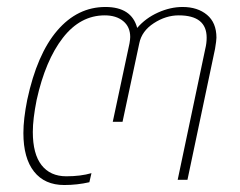

<svg xmlns="http://www.w3.org/2000/svg" viewBox="-20 -515 687 550"><path d="M47 -134Q47 -174 58 -229Q86 -360 144 -427.5Q202 -495 282 -495Q357 -495 373 -435Q397 -463 432.5 -479Q468 -495 503 -495Q546 -495 573 -472.5Q600 -450 600 -407Q600 -399 596 -375L517 0H489L568 -375Q572 -391 572 -407Q572 -471 492 -471Q455 -471 420.5 -448.5Q386 -426 379 -391L331 -166H303L351 -391Q353 -403 353 -409Q353 -438 333 -454.5Q313 -471 280 -471Q210 -471 160 -406.5Q110 -342 85 -229Q74 -174 74 -137Q74 -74 99 -42Q124 -10 170 -10Q211 -10 242 -19L236 7Q201 15 164 15Q108 15 77.5 -23.5Q47 -62 47 -134Z"/></svg>

Font: Prompt Thin
Style: Italic
Weight: 250
Italic angle: -12°
Designer: Katatrad Team
Foundry: CadsonDemak
Version: Version 1.001